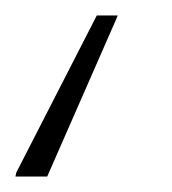

<svg xmlns="http://www.w3.org/2000/svg" viewBox="-115 -38 222 248"><path d="M-95 190 -94 185 10 -18H37L35 -13L-54 190Z"/></svg>

Font: Saira Semi Condensed Thin
Style: Italic
Weight: 100
Width: 4
Italic angle: -12°
Designer: Hector Gatti with collaboration of the Omnibus-Type team
Foundry: Omnibus-Type
Version: Version 1.001; ttfautohint (v1.8)